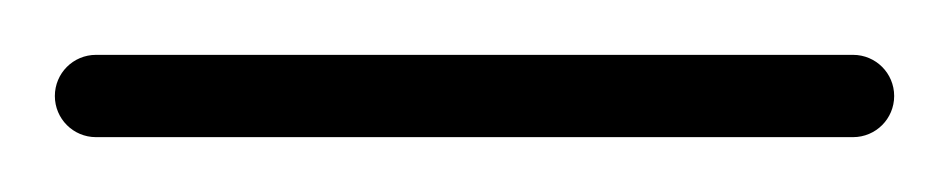

<svg xmlns="http://www.w3.org/2000/svg" viewBox="-35 -35 346 70"><path d="M0 -15C-8.3 -15 -15 -8.3 -15 0C-15 8.3 -8.3 15 0 15C92 15 184 15 276 15C284.3 15 291 8.3 291 0C291 -8.3 284.3 -15 276 -15C184 -15 92 -15 0 -15Z"/></svg>

Font: FRB American Cursive Just Baseline
Style: Italic
Weight: 400
Italic angle: -25°
Version: Version 2.0;Modular Font Editor K font №1